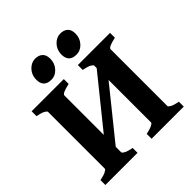

<svg xmlns="http://www.w3.org/2000/svg" viewBox="-215 -977 1133 1133"><g transform="rotate(-45 351.5 -410.0)"><path d="M405.3 0V-40.5Q438.5 -47.4 454.8 -55.7Q471.2 -64 471.2 -70.3V-544.4Q471.2 -550.3 455.8 -559.1Q440.4 -567.9 405.3 -574.7V-615.2H673.8V-574.7Q607.9 -561 607.9 -544.4V-70.3Q607.9 -64.5 623.3 -55.9Q638.7 -47.4 673.8 -40.5V0ZM19.5 0V-40.5Q52.7 -47.4 69.1 -55.7Q85.4 -64 85.4 -70.3V-544.4Q85.4 -550.3 70.1 -559.1Q54.7 -567.9 19.5 -574.7V-615.2H288.1V-574.7Q222.2 -561 222.2 -544.4V-70.3Q222.2 -64.5 237.3 -55.9Q252.4 -47.4 288.1 -40.5V0ZM152.3 -29.3V-128.9L501.5 -561.5V-462.4ZM316.9 -756.8Q316.9 -718.3 292.2 -691.2Q267.6 -664.1 233.9 -664.1Q170.4 -664.1 170.4 -727.5Q170.4 -766.6 195.8 -793.5Q221.2 -820.3 253.4 -820.3Q282.7 -820.3 299.8 -804.4Q316.9 -788.6 316.9 -756.8ZM526.9 -756.8Q526.9 -718.3 502.2 -691.2Q477.5 -664.1 443.8 -664.1Q380.4 -664.1 380.4 -727.5Q380.4 -766.6 405.8 -793.5Q431.2 -820.3 463.4 -820.3Q492.7 -820.3 509.8 -804.4Q526.9 -788.6 526.9 -756.8Z"/></g></svg>

Font: Gentium Book Plus
Style: Bold
Weight: 700
Designer: Victor Gaultney, Annie Olsen, Iska Routamaa, Becca Hirsbrunner
Foundry: SIL International
Version: Version 6.101